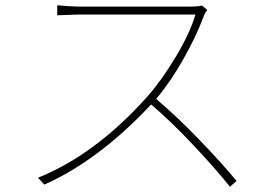

<svg xmlns="http://www.w3.org/2000/svg" viewBox="-20 -698 1040 728"><path d="M746 -677 766 -660Q756 -648 752 -635Q724 -560 674.5 -472.5Q625 -385 572 -323Q651 -256 734.5 -169.5Q818 -83 877 -12L852 10Q794 -62 711 -150Q628 -238 553 -302Q355 -90 148 2L124 -24Q342 -112 538 -331Q593 -393 647 -483.5Q701 -574 721 -643H281L197 -640V-678Q249 -673 281 -673H700Q731 -673 746 -677Z"/></svg>

Font: Noto Sans Korean Thin
Style: Regular
Weight: 250
Designer: Ryoko NISHIZUKA  (kana & ideographs); Paul D. Hunt (Latin, Greek & Cyrillic); Wenlong ZHANG  (bopomofo); Sandoll Communi
Foundry: Adobe Systems Incorporated
Version: Version 1.0001;PS 1;hotconv 1.0.78;makeotf.lib2.5.61930